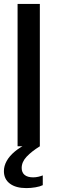

<svg xmlns="http://www.w3.org/2000/svg" viewBox="-20 -749 295 983"><path d="M70 0V-729H184V0ZM115 214Q61 214 30.5 191Q0 168 0 127Q0 101 14 75.5Q28 50 55.5 27Q83 4 123 -15H175L184 0Q142 26 116.5 53Q91 80 91 111Q91 134 106 146.5Q121 159 150 159Q163 159 176 156Q189 153 199 149V199Q185 206 161.5 210Q138 214 115 214Z"/></svg>

Font: Mona Sans SemiExpanded Medium
Style: Regular
Weight: 500
Width: 6
Designer: Deni Anggara
Foundry: GitHub
Version: Version 2.000